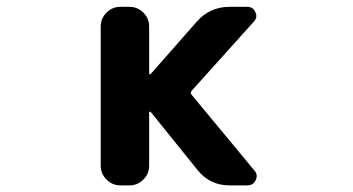

<svg xmlns="http://www.w3.org/2000/svg" viewBox="-20 -566 1040 565"><path d="M418.9 -349.6Q418.9 -348.6 420.9 -347.7Q422.9 -346.7 423.8 -348.6L559.6 -502.9Q597.7 -545.9 655.3 -545.9H708Q724.6 -545.9 731.4 -530.3Q734.4 -524.4 734.4 -519.5Q734.4 -510.7 727.5 -502.9L543.9 -298.8Q539.1 -293 543.9 -287.1L728.5 -64.5Q735.4 -56.6 735.4 -47.9Q735.4 -42 732.4 -36.1Q725.6 -20.5 708 -20.5H655.3Q597.7 -20.5 561.5 -65.4L423.8 -236.3Q422.9 -238.3 420.9 -237.3Q418.9 -236.3 418.9 -234.4V-78.1Q418.9 -54.7 401.9 -37.6Q384.8 -20.5 361.3 -20.5H334Q310.5 -20.5 293.5 -37.6Q276.4 -54.7 276.4 -78.1V-488.3Q276.4 -511.7 293.5 -528.8Q310.5 -545.9 334 -545.9H361.3Q384.8 -545.9 401.9 -528.8Q418.9 -511.7 418.9 -488.3Z"/></svg>

Font: Gen Jyuu Gothic Monospace Bold
Style: Bold
Weight: 700
Designer: [Source Han Sans]
Ryoko NISHIZUKA  (kana & ideographs); Paul D. Hunt (Latin, Greek & Cyrillic); Wenlong ZHANG  (bopomofo
Version: Version 1.002.20150607